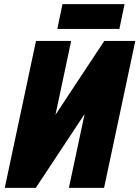

<svg xmlns="http://www.w3.org/2000/svg" viewBox="-20 -908 674 928"><path d="M3 0 154 -710H324L248 -353L484 -710H634L483 0H313L389 -357L153 0ZM257 -768 282 -888H582L557 -768Z"/></svg>

Font: Geist Mono Black
Style: Italic
Weight: 900
Italic angle: -12°
Monospace: yes
Designer: Basement.studio, Andrés Briganti, Mateo Zaragoza
Foundry: Basement.studio, Vercel, Andrés Briganti, Guido Ferreyra, Mateo Zaragoza
Version: Version 1.500; ttfautohint (v1.8.4.7-5d5b)